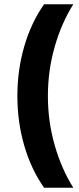

<svg xmlns="http://www.w3.org/2000/svg" viewBox="-20 -762 372 906"><path d="M206 -309Q206 -189 238 -77Q270 35 326 124H188Q127 37 94.5 -74.5Q62 -186 62 -309Q62 -432 94.5 -543.5Q127 -655 188 -742H326Q270 -653 238 -541Q206 -429 206 -309Z"/></svg>

Font: Montserrat SemiBold
Style: Regular
Weight: 600
Designer: Julieta Ulanovsky
Foundry: Julieta Ulanovsky
Version: Version 6.001